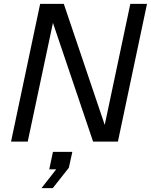

<svg xmlns="http://www.w3.org/2000/svg" viewBox="-20 -730 778 990"><path d="M37 0 187 -710H309L520 -86L652 -710H738L588 0H460L253 -612L123 0ZM194 240 270 143H234L253 53H353L335 135L252 240Z"/></svg>

Font: Geist
Style: Italic
Weight: 400
Italic angle: -12°
Designer: Basement.studio, Andrés Briganti, Mateo Zaragoza
Foundry: Basement.studio, Vercel, Andrés Briganti, Guido Ferreyra, Mateo Zaragoza
Version: Version 1.500